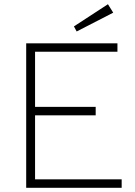

<svg xmlns="http://www.w3.org/2000/svg" viewBox="-20 -890 640 909"><path d="M104 -685H536V-645H146V-384H433V-344H146V-41H556V-1H104ZM330 -765 491 -870 516 -830 343 -741Z"/></svg>

Font: Bellota Text Light
Style: Regular
Weight: 300
Designer: Kemie Guaida
Foundry: Kemie Guaida
Version: Version 4.001